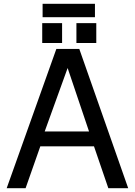

<svg xmlns="http://www.w3.org/2000/svg" viewBox="-20 -985 706 1005"><path d="M472 -219H191L114 0H15L275 -729H395L651 0H547ZM446 -297 334 -629 214 -297ZM477 -965V-895H203V-965ZM305 -864V-760H201V-864ZM484 -864V-760H380V-864Z"/></svg>

Font: ColatingCofangSans
Style: Regular
Weight: 400
Foundry: GNU
Version: Version 412.227;June 27, 2022;FontCreator 11.0.0.2412 32-bit